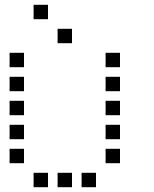

<svg xmlns="http://www.w3.org/2000/svg" viewBox="-20 -800 640 800"><path d="M121 -780Q120 -780 120 -780Q120 -780 120 -779V-721Q120 -720 120 -720Q120 -720 121 -720H179Q180 -720 180 -720Q180 -720 180 -721V-779Q180 -780 180 -780Q180 -780 179 -780ZM221 -680Q220 -680 220 -680Q220 -680 220 -679V-621Q220 -620 220 -620Q220 -620 221 -620H279Q280 -620 280 -620Q280 -620 280 -621V-679Q280 -680 280 -680Q280 -680 279 -680ZM21 -580Q20 -580 20 -580Q20 -580 20 -579V-521Q20 -520 20 -520Q20 -520 21 -520H79Q80 -520 80 -520Q80 -520 80 -521V-579Q80 -580 80 -580Q80 -580 79 -580ZM421 -580Q420 -580 420 -580Q420 -580 420 -579V-521Q420 -520 420 -520Q420 -520 421 -520H479Q480 -520 480 -520Q480 -520 480 -521V-579Q480 -580 480 -580Q480 -580 479 -580ZM21 -480Q20 -480 20 -480Q20 -480 20 -479V-421Q20 -420 20 -420Q20 -420 21 -420H79Q80 -420 80 -420Q80 -420 80 -421V-479Q80 -480 80 -480Q80 -480 79 -480ZM421 -480Q420 -480 420 -480Q420 -480 420 -479V-421Q420 -420 420 -420Q420 -420 421 -420H479Q480 -420 480 -420Q480 -420 480 -421V-479Q480 -480 480 -480Q480 -480 479 -480ZM21 -380Q20 -380 20 -380Q20 -380 20 -379V-321Q20 -320 20 -320Q20 -320 21 -320H79Q80 -320 80 -320Q80 -320 80 -321V-379Q80 -380 80 -380Q80 -380 79 -380ZM421 -380Q420 -380 420 -380Q420 -380 420 -379V-321Q420 -320 420 -320Q420 -320 421 -320H479Q480 -320 480 -320Q480 -320 480 -321V-379Q480 -380 480 -380Q480 -380 479 -380ZM21 -280Q20 -280 20 -280Q20 -280 20 -279V-221Q20 -220 20 -220Q20 -220 21 -220H79Q80 -220 80 -220Q80 -220 80 -221V-279Q80 -280 80 -280Q80 -280 79 -280ZM421 -280Q420 -280 420 -280Q420 -280 420 -279V-221Q420 -220 420 -220Q420 -220 421 -220H479Q480 -220 480 -220Q480 -220 480 -221V-279Q480 -280 480 -280Q480 -280 479 -280ZM21 -180Q20 -180 20 -180Q20 -180 20 -179V-121Q20 -120 20 -120Q20 -120 21 -120H79Q80 -120 80 -120Q80 -120 80 -121V-179Q80 -180 80 -180Q80 -180 79 -180ZM421 -180Q420 -180 420 -180Q420 -180 420 -179V-121Q420 -120 420 -120Q420 -120 421 -120H479Q480 -120 480 -120Q480 -120 480 -121V-179Q480 -180 480 -180Q480 -180 479 -180ZM121 -80Q120 -80 120 -80Q120 -80 120 -79V-21Q120 -20 120 -20Q120 -20 121 -20H179Q180 -20 180 -20Q180 -20 180 -21V-79Q180 -80 180 -80Q180 -80 179 -80ZM221 -80Q220 -80 220 -80Q220 -80 220 -79V-21Q220 -20 220 -20Q220 -20 221 -20H279Q280 -20 280 -20Q280 -20 280 -21V-79Q280 -80 280 -80Q280 -80 279 -80ZM321 -80Q320 -80 320 -80Q320 -80 320 -79V-21Q320 -20 320 -20Q320 -20 321 -20H379Q380 -20 380 -20Q380 -20 380 -21V-79Q380 -80 380 -80Q380 -80 379 -80Z"/></svg>

Font: Doto Medium
Style: Regular
Weight: 500
Monospace: yes
Version: Version 1.000